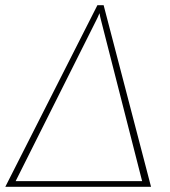

<svg xmlns="http://www.w3.org/2000/svg" viewBox="-40 -723 658 743"><path d="M337 -703H361L544.5 0H523.5H522H-19.5ZM20.5 -22H510L351 -644.5Q349.5 -650.5 347.8 -657.5Q346 -664.5 345 -672Q342 -664.5 338.8 -657.5Q335.5 -650.5 332.5 -644.5Z"/></svg>

Font: Lato Thin
Style: Italic
Weight: 200
Italic angle: -7°
Designer: Lukasz Dziedzic
Foundry: tyPoland Lukasz Dziedzic
Version: Version 2.007; 2014-02-27